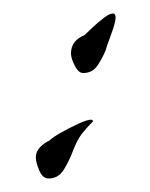

<svg xmlns="http://www.w3.org/2000/svg" viewBox="-20 -249 222 284"><path d="M103 -141Q96 -141 90.5 -152Q85 -163 85 -170Q85 -189 105 -197Q109 -201 117 -208.5Q125 -216 133.5 -222.5Q142 -229 147 -229Q151 -229 151 -223Q151 -216 144.5 -198.5Q138 -181 136 -174Q132 -164 124.5 -152.5Q117 -141 103 -141ZM52 15Q43 15 38 3Q33 -9 33 -16Q33 -25 39.5 -31.5Q46 -38 53 -41Q58 -46 70.5 -53Q83 -60 96 -66Q109 -72 115 -72Q116 -72 118 -70Q114 -66 109.5 -61Q105 -56 101 -51Q94 -42 88 -26Q82 -10 74 2.5Q66 15 52 15Z"/></svg>

Font: Moon Dance
Style: Regular
Weight: 400
Designer: Robert E. Leuschke
Foundry: Robert E. Leuschke
Version: Version 1.010; ttfautohint (v1.8.3)